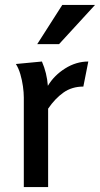

<svg xmlns="http://www.w3.org/2000/svg" viewBox="-20 -754 403 774"><path d="M149 -506Q169 -460 173 -408Q198 -450 242.5 -478Q287 -506 336 -506L316 -405Q270 -405 236 -381Q202 -357 174 -316V0H76V-361Q76 -381 72.5 -406Q69 -431 62 -455Q55 -479 44 -496ZM231 -734H363L218 -576H130Z"/></svg>

Font: Rosario SemiBold
Style: Regular
Weight: 600
Designer: Hector Gatti
Foundry: Omnibus Type
Version: Version 1.101; ttfautohint (v1.8.1.43-b0c9)